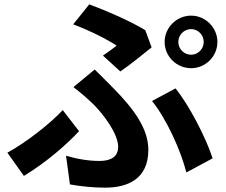

<svg xmlns="http://www.w3.org/2000/svg" viewBox="-20 -810 1040 884"><path d="M801 -617C801 -649 827 -676 860 -676C892 -676 918 -649 918 -617C918 -585 892 -558 860 -558C827 -558 801 -585 801 -617ZM738 -617C738 -550 793 -496 860 -496C926 -496 981 -550 981 -617C981 -683 926 -738 860 -738C793 -738 738 -683 738 -617ZM454 -554 534 -481C575 -508 652 -571 678 -592L649 -671C580 -713 474 -759 391 -790L317 -698C392 -670 473 -629 517 -600C503 -589 478 -570 454 -554ZM284 -93 302 39C351 48 409 54 464 54C568 54 663 14 663 -120C663 -212 604 -302 497 -409C471 -436 445 -461 416 -490L318 -409C351 -384 385 -354 410 -330C455 -285 524 -195 524 -134C524 -87 489 -69 438 -69C390 -69 338 -77 284 -93ZM838 -16 959 -81C929 -174 851 -326 788 -403L680 -345C747 -262 813 -116 838 -16ZM344 -206 269 -303C209 -239 100 -154 14 -107L90 0C197 -65 288 -146 344 -206Z"/></svg>

Font: Source Han Sans KR
Style: Bold
Weight: 700
Designer: Ryoko NISHIZUKA 西塚涼子 (kana, bopomofo & ideographs); Paul D. Hunt (Latin, Greek & Cyrillic); Sandoll Communications 산돌커뮤니
Foundry: Adobe
Version: Version 2.004;hotconv 1.0.118;makeotfexe 2.5.65603